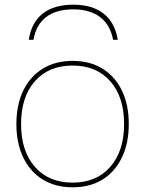

<svg xmlns="http://www.w3.org/2000/svg" viewBox="-20 -790 620 820"><path d="M293 -770Q374 -770 422.5 -732Q471 -694 483 -620H463Q451 -684 407.5 -717Q364 -750 293 -750Q220 -750 177 -717Q134 -684 123 -620H103Q114 -694 162.5 -732Q211 -770 293 -770ZM290 10Q217 10 163 -23Q109 -56 79.5 -117Q50 -178 50 -260Q50 -343 79.5 -403.5Q109 -464 163 -497Q217 -530 290 -530Q364 -530 417.5 -497Q471 -464 500.5 -403.5Q530 -343 530 -260Q530 -178 500.5 -117Q471 -56 417.5 -23Q364 10 290 10ZM290 -10Q392 -10 451 -77.5Q510 -145 510 -260Q510 -376 451 -443Q392 -510 290 -510Q188 -510 129 -443Q70 -376 70 -260Q70 -145 129 -77.5Q188 -10 290 -10Z"/></svg>

Font: M PLUS 2 Thin
Style: Regular
Weight: 100
Designer: Coji Morishita
Foundry: UNDERFOREST DESIGN
Version: Version 1.001